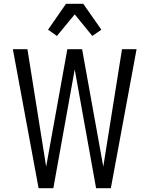

<svg xmlns="http://www.w3.org/2000/svg" viewBox="-20 -995 790 1015"><path d="M262 0H184L48 -735H125L224 -114L336 -735H414L526 -114L625 -735H702L566 0H488L375 -628ZM281 -805 234 -838 329 -975H420L516 -838L468 -805L375 -919Z"/></svg>

Font: Huly
Style: Regular
Weight: 400
Designer: Belleve Invis
Foundry: Belleve Invis
Version: Version 33.2.5; ttfautohint (v1.8.4)